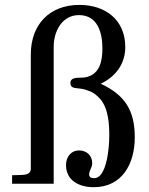

<svg xmlns="http://www.w3.org/2000/svg" viewBox="-20 -758 614 791"><path d="M252 -78.1C252 -13.2 307.1 13.2 366.2 13.2C483.9 13.2 535.2 -84 535.2 -191.9C535.2 -303.2 495.1 -366.2 395 -413.1C458 -442.9 496.1 -496.1 496.1 -564C496.1 -675.8 415 -737.8 307.1 -737.8C184.1 -737.8 106.9 -657.2 106.9 -533.2V-62C106.9 -41 85 -37.1 65.9 -37.1L29.8 -36.1V-1H201.2V-565.9C201.2 -628.9 235.8 -695.8 305.2 -695.8C381.8 -695.8 401.9 -624 401.9 -559.1C401.9 -505.9 391.1 -449.2 329.1 -439C310.1 -436 270 -443.8 270 -416C270 -393.1 291 -396 309.1 -393.1C319.8 -392.1 332 -389.2 345.2 -383.8C363.8 -377.9 377 -367.2 391.1 -352.1C426.8 -313 430.2 -247.1 430.2 -199.2C430.2 -167 426.8 -133.8 420.9 -103C415 -77.1 401.9 -23.9 367.2 -23.9C356.9 -23.9 347.2 -27.8 347.2 -39.1C347.2 -56.2 359.9 -66.9 359.9 -85.9C359.9 -117.2 336.9 -138.2 306.2 -138.2C272 -138.2 252 -110.8 252 -78.1Z"/></svg>

Font: MusGlyphs-Text
Style: Regular
Weight: 400
Version: Version 2.1.1